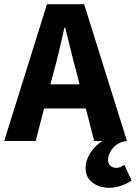

<svg xmlns="http://www.w3.org/2000/svg" viewBox="-26 -672 647 915"><path d="M496 223Q448 223 415 198.5Q382 174 382 129Q382 106 390 85.5Q398 65 410 48.5Q422 32 436.5 19.5Q451 7 463 0H423L383 -155H184L144 0H-6L198 -652H375L579 0Q558 2 541.5 10.5Q525 19 513.5 32Q502 45 495.5 60Q489 75 489 90Q489 109 500.5 118.5Q512 128 528 128Q539 128 549 123.5Q559 119 567 114L601 188Q581 203 551.5 213Q522 223 496 223ZM230 -330 214 -270H353L338 -330Q324 -379 311 -434Q298 -489 285 -540H281Q269 -488 256.5 -433.5Q244 -379 230 -330Z"/></svg>

Font: TT Toshiba Sans
Style: Bold
Weight: 700
Designer: Paul D. Hunt
Foundry: Toshiba Corporation
Version: Version 2.020;PS 2.000;hotconv 1.0.86;makeotf.lib2.5.63406